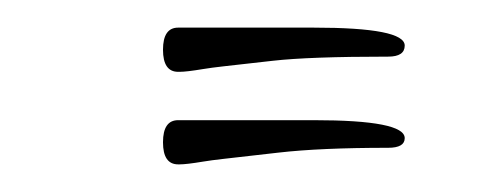

<svg xmlns="http://www.w3.org/2000/svg" viewBox="-20 -248 345 139"><path d="M273 -215Q273 -207 261 -207Q204 -207 177.5 -204Q151 -201 142 -200Q133 -199 127 -198Q115 -196 110 -196H109Q98 -196 98 -212Q98 -228 109 -228H207Q273 -228 273 -215ZM273 -148Q273 -141 261 -141Q212 -141 181.5 -137.5Q151 -134 142 -133Q133 -132 127 -131Q115 -129 110 -129H109Q98 -129 98 -145Q98 -161 109 -161H207Q273 -161 273 -148Z"/></svg>

Font: Lovers Quarrel
Style: Regular
Weight: 400
Designer: Robert E. Leuschke
Foundry: Robert E. Leuschke
Version: Version 1.001